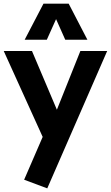

<svg xmlns="http://www.w3.org/2000/svg" viewBox="-27 -805 602 1042"><path d="M229.5 217.3 104 170.4 204.6 -62 -6.8 -528.3H146.5L281.7 -209.5L409.2 -528.3H554.7ZM106.9 -589.4 209 -785.2H345.7L447.3 -589.4H327.1L277.3 -701.2L227.1 -589.4Z"/></svg>

Font: Comme
Style: Bold
Weight: 700
Version: Version 1.000;gftools[0.9.27]